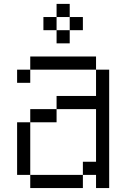

<svg xmlns="http://www.w3.org/2000/svg" viewBox="-20 -953 640 973"><path d="M133.3 -66.7H66.7V-333.3H133.3ZM133.3 0V-66.7H400V0ZM133.3 -333.3V-400H266.7V-333.3ZM133.3 -600V-666.7H466.7V-600ZM133.3 -533.3H66.7V-600H133.3ZM266.7 -400V-466.7H466.7V-600H533.3V0H466.7V-66.7H400V-133.3H466.7V-400ZM266.7 -800H333.3V-733.3H266.7ZM266.7 -866.7V-800H200V-866.7ZM266.7 -933.3H333.3V-866.7H266.7ZM400 -800H333.3V-866.7H400Z"/></svg>

Font: Galmuri14 Regular
Style: Regular
Weight: 400
Designer: Lee Minseo (quiple)
Version: Version 2.399;hotconv 1.1.1;makeotfexe 2.6.0 DEVELOPMENT